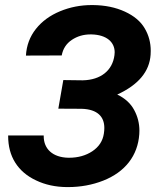

<svg xmlns="http://www.w3.org/2000/svg" viewBox="-20 -741 643 770"><path d="M233.9 -419.9 213.9 -305.2 307.6 -304.7C371.6 -302.7 398.4 -272.5 398.4 -228C398.4 -220.7 397.9 -213.4 396.5 -205.1C392.1 -175.3 376.5 -151.9 350.1 -134.3C324.2 -117.2 293 -108.4 257.3 -108.4C255.9 -108.4 254.9 -108.4 253.4 -108.4C191.4 -109.9 155.3 -143.6 155.3 -194.8C155.3 -195.8 155.3 -196.8 155.3 -197.8H12.7C12.7 -197.3 12.7 -196.3 12.7 -195.8C12.7 -154.8 22 -119.1 41 -88.9C60.1 -58.6 87.9 -34.7 124.5 -17.6C161.1 0 202.1 8.8 247.6 9.3C249.5 9.3 251.5 9.3 252.9 9.3C303.2 9.3 350.6 0.5 394 -16.6C481.9 -51.3 532.7 -116.7 538.6 -203.1C539.1 -208 539.1 -212.4 539.1 -216.8C539.1 -246.1 532.2 -273.9 518.1 -299.8C504.4 -325.7 481.9 -346.7 450.2 -361.8C535.2 -400.9 579.6 -454.1 584 -522C584.5 -526.9 584.5 -532.2 584.5 -537.1C584.5 -569.8 576.7 -599.6 560.5 -627C544.4 -654.8 518.1 -677.2 481 -694.3C443.8 -711.4 401.4 -720.2 353 -720.7C351.1 -720.7 349.6 -720.7 347.7 -720.7C303.2 -720.7 260.7 -712.4 220.7 -695.8C180.7 -679.2 148.4 -655.8 124 -625C99.6 -594.2 86.4 -558.6 84 -518.1L227.5 -518.6C232.4 -545.4 246.1 -566.4 268.1 -581.1C290 -595.7 314.9 -603 342.8 -603C344.2 -603 345.2 -603 346.7 -603C408.7 -601.6 439.9 -571.3 439.9 -531.2C439.9 -527.3 439.5 -523.4 439 -519.5C431.2 -458.5 384.3 -420.4 312 -418.9Z"/></svg>

Font: Roboto
Style: Bold Italic
Weight: 700
Italic angle: -12°
Designer: Google
Version: Version 2.137; 2017